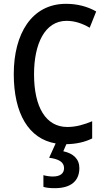

<svg xmlns="http://www.w3.org/2000/svg" viewBox="-20 -744 550 1004"><path d="M395 135C395 87 363 58 311 47L327 10C380 9 423 -1 462 -20V-110C421 -93 379 -80 332 -80C220 -80 158 -183 158 -356C158 -514 214 -635 328 -635C373 -635 413 -620 449 -599L483 -684C436 -711 382 -724 325 -724C145 -724 52 -566 52 -357C52 -150 130 -18 271 6L237 81C286 87 315 103 315 135C315 163 295 179 256 179C240 179 221 176 207 172V233C221 238 242 240 267 240C351 240 395 202 395 135Z"/></svg>

Font: Noto Sans Armenian Condensed Medium
Style: Regular
Weight: 500
Width: 3
Designer: Monotype Design Team
Foundry: Monotype Imaging Inc.
Version: Version 2.008